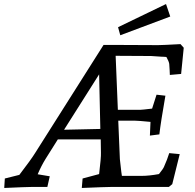

<svg xmlns="http://www.w3.org/2000/svg" viewBox="-20 -928 966 953"><path d="M4 -42 76 -60Q135 -137 154 -168L494 -705H552L764 -704Q784 -704 876 -709L892 -691L879 -561L823 -556L822 -580L820 -611Q818 -624 806 -645L727 -650L554 -651L565 -383H677Q685 -383 735 -389L757 -458L801 -453Q778 -322 771 -261L724 -255L727 -323Q665 -329 650 -329H567L575 -138L582 -76L585 -55H682Q720 -55 769 -64Q790 -90 794 -100Q811 -138 820 -168L872 -163L835 -14L818 0H704H528Q504 0 386 5L390 -42L472 -64Q482 -146 481 -170L480 -236H267L206 -139Q185 -105 167 -63L227 -53L215 0H133Q111 0 1 5ZM478 -288 472 -559 298 -284ZM566 -793 804 -908 825 -846 577 -753Z"/></svg>

Font: Andada Pro
Style: Italic
Weight: 400
Italic angle: -7°
Designer: Carolina Giovagnoli
Foundry: Huerta Tipografica
Version: Version 3.005; ttfautohint (v1.8.4)